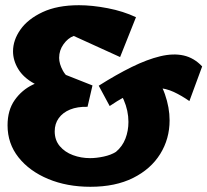

<svg xmlns="http://www.w3.org/2000/svg" viewBox="-20 -688 796 737"><path d="M327 29Q237 29 165 -1Q93 -31 51 -84Q9 -137 9 -207Q9 -265 36.5 -304Q64 -343 107 -363.5Q150 -384 195 -386L201 -413L335 -360L316 -278Q277 -279 249 -267.5Q221 -256 205.5 -234.5Q190 -213 190 -184Q190 -150 209.5 -127Q229 -104 260 -92.5Q291 -81 326 -81Q350 -81 378 -87Q406 -93 425 -105Q450 -126 461.5 -156Q473 -186 473 -220Q473 -263 455 -304.5Q437 -346 402 -371L556 -419Q595 -378 613 -326.5Q631 -275 631 -226Q631 -155 595 -97Q559 -39 491 -5Q423 29 327 29ZM215 -339Q152 -345 111 -367.5Q70 -390 50 -423Q30 -456 30 -491Q30 -534 58.5 -574.5Q87 -615 143.5 -641.5Q200 -668 283 -668Q334 -668 393.5 -656.5Q453 -645 502 -622L441 -469L263 -550Q241 -542 224 -518.5Q207 -495 207 -466Q207 -443 221.5 -416.5Q236 -390 269 -373ZM401 -281 359 -359Q427 -402 486 -431Q545 -460 595 -472Q645 -484 685 -475Q725 -466 756 -433L707 -300Q677 -321 647 -335Q617 -349 582 -351Q547 -353 503.5 -337Q460 -321 401 -281Z"/></svg>

Font: Eczar ExtraBold
Style: Regular
Weight: 800
Designer: Vaibhav Singh
Foundry: Rosetta Type Foundry
Version: Version 2.000